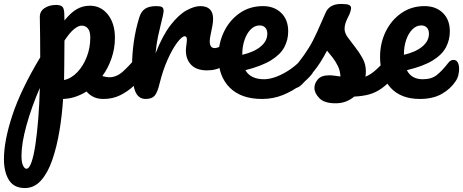

<svg xmlns="http://www.w3.org/2000/svg" viewBox="-139 -497 2349 974"><path d="M386 5Q355 5 334 -6Q313 -17 300 -33Q273 -16 243 -6Q213 4 181 5Q176 87 162.5 167.5Q149 248 126.5 313.5Q104 379 69.5 418Q35 457 -13 457Q-68 457 -93.5 416.5Q-119 376 -119 310Q-119 217 -76 87Q-33 -43 65 -206Q65 -253 64.5 -310Q64 -367 63 -409Q62 -439 86.5 -455.5Q111 -472 146 -472Q166 -472 176 -464Q186 -456 187 -430Q187 -412 188 -393Q220 -433 250.5 -450.5Q281 -468 317 -468Q373 -468 408.5 -423Q444 -378 444 -305Q444 -252 427 -202Q410 -152 380 -111Q391 -108 400 -106.5Q409 -105 415 -105Q451 -105 482 -132Q513 -159 555 -209Q563 -218 569.5 -220.5Q576 -223 582 -223Q596 -223 603 -210.5Q610 -198 610 -178Q610 -164 607 -147.5Q604 -131 591 -116Q569 -89 539 -61Q509 -33 471 -14Q433 5 386 5ZM187 -162Q187 -127 186 -91Q223 -99 253 -130.5Q283 -162 301 -208Q319 -254 319 -306Q319 -338 307 -352.5Q295 -367 275 -367Q259 -367 237 -349.5Q215 -332 188 -291Q188 -258 187.5 -225.5Q187 -193 187 -162ZM-30 293Q-30 327 -22 343Q-14 359 -5 359Q9 359 20.5 326.5Q32 294 40.5 237.5Q49 181 55 106.5Q61 32 63 -51Q21 46 -4.5 138Q-30 230 -30 293Z M600 5Q561 5 546 -36.5Q531 -78 531 -163Q531 -223 540 -286Q549 -349 568 -410Q577 -439 597 -452.5Q617 -466 655 -466Q675 -466 683 -461Q691 -456 691 -442Q691 -435 686.5 -414Q682 -393 676 -370Q670 -346 662.5 -311.5Q655 -277 650 -226Q686 -318 727 -370.5Q768 -423 807.5 -444.5Q847 -466 877 -466Q942 -466 942 -401Q942 -385 938 -363.5Q934 -342 929.5 -321.5Q925 -301 925 -288Q925 -253 950 -253Q978 -253 1022 -297Q1030 -305 1036.5 -307.5Q1043 -310 1049 -310Q1063 -310 1070 -298.5Q1077 -287 1077 -268Q1077 -255 1073.5 -239.5Q1070 -224 1057 -210Q1034 -186 996.5 -163Q959 -140 912 -140Q858 -140 831 -168Q804 -196 804 -240Q804 -254 806.5 -269.5Q809 -285 809 -297Q809 -313 798 -313Q784 -313 759.5 -280.5Q735 -248 711 -194Q687 -140 671 -75Q660 -28 645.5 -11.5Q631 5 600 5Z M1190 5Q1084 5 1026.5 -52.5Q969 -110 969 -208Q969 -278 997.5 -336.5Q1026 -395 1077 -430.5Q1128 -466 1195 -466Q1252 -466 1287.5 -431.5Q1323 -397 1323 -338Q1323 -295 1303.5 -258Q1284 -221 1236.5 -191.5Q1189 -162 1106 -141Q1132 -95 1201 -95Q1230 -95 1266 -109Q1302 -123 1338 -148.5Q1374 -174 1403 -209Q1411 -218 1417.5 -220.5Q1424 -223 1430 -223Q1444 -223 1451 -210.5Q1458 -198 1458 -178Q1458 -164 1455 -147.5Q1452 -131 1439 -116Q1419 -92 1382 -63.5Q1345 -35 1296 -15Q1247 5 1190 5ZM1090 -221V-219Q1150 -233 1183.5 -261Q1217 -289 1217 -326Q1217 -346 1206.5 -357Q1196 -368 1178 -368Q1153 -368 1133 -348Q1113 -328 1101.5 -294.5Q1090 -261 1090 -221Z M1563 27Q1506 27 1481 1Q1456 -25 1456 -51Q1456 -74 1473.5 -94.5Q1491 -115 1531 -115Q1545 -115 1557.5 -113Q1570 -111 1588 -109Q1587 -137 1575.5 -161Q1564 -185 1548.5 -205Q1533 -225 1520 -240Q1486 -175 1453.5 -136Q1421 -97 1392 -68Q1373 -50 1356 -49.5Q1339 -49 1328.5 -61Q1318 -73 1317.5 -91Q1317 -109 1332 -127Q1355 -155 1379 -185Q1403 -215 1428 -255Q1448 -287 1469 -333.5Q1490 -380 1513 -433Q1522 -454 1541.5 -465.5Q1561 -477 1592 -477Q1621 -477 1631.5 -472Q1642 -467 1642 -456Q1642 -451 1638.5 -438Q1635 -425 1627 -411Q1618 -393 1613.5 -379Q1609 -365 1609 -350Q1609 -330 1625.5 -307Q1642 -284 1663 -257.5Q1684 -231 1700.5 -201Q1717 -171 1717 -136Q1717 -129 1716.5 -122Q1716 -115 1715 -108Q1743 -119 1773 -147Q1803 -175 1830 -209Q1838 -218 1844.5 -220.5Q1851 -223 1857 -223Q1871 -223 1878 -210.5Q1885 -198 1885 -178Q1885 -164 1881.5 -147.5Q1878 -131 1866 -116Q1831 -73 1799 -50Q1767 -27 1733.5 -18Q1700 -9 1658 -7Q1639 9 1615.5 18Q1592 27 1563 27Z M1991 5Q1894 5 1841.5 -53Q1789 -111 1789 -208Q1789 -278 1817.5 -336.5Q1846 -395 1897 -430.5Q1948 -466 2015 -466Q2072 -466 2107.5 -431.5Q2143 -397 2143 -338Q2143 -295 2123.5 -257.5Q2104 -220 2056.5 -190.5Q2009 -161 1925 -141Q1948 -95 2006 -95Q2050 -95 2077 -116.5Q2104 -138 2135 -178Q2143 -188 2149.5 -190.5Q2156 -193 2162 -193Q2176 -193 2183 -180.5Q2190 -168 2190 -148Q2190 -134 2186.5 -117.5Q2183 -101 2173 -86Q2147 -46 2102 -20.5Q2057 5 1991 5ZM1910 -221Q1910 -218 1910 -219Q1970 -233 2003.5 -261Q2037 -289 2037 -326Q2037 -346 2026.5 -357Q2016 -368 1998 -368Q1973 -368 1953 -348Q1933 -328 1921.5 -294.5Q1910 -261 1910 -221Z"/></svg>

Font: Pacifico
Style: Regular
Weight: 400
Designer: Vernon Adams
Foundry: Vernon Adams
Version: Version 3.010; ttfautohint (v1.8.4.7-5d5b)